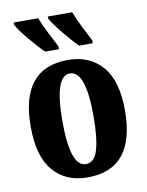

<svg xmlns="http://www.w3.org/2000/svg" viewBox="-87 -828 692 901"><g transform="rotate(-10 259.5 -378.0)"><path d="M258 10Q484 10 484 -270Q484 -411 424 -480Q364 -549 261 -549Q35 -549 35 -270Q35 -129 94.5 -59.5Q154 10 258 10ZM260 -53Q186 -53 186 -270Q186 -485 259 -485Q334 -485 334 -270Q334 -164 317.5 -108.5Q301 -53 260 -53ZM163 -606H229V-619Q212 -652 191.5 -692Q171 -732 158 -766H41V-756Q54 -730 94.5 -681.5Q135 -633 163 -606ZM325 -606H390V-619Q373 -652 353 -692Q333 -732 320 -766H204V-756Q218 -730 257.5 -681.5Q297 -633 325 -606Z"/></g></svg>

Font: Noto Serif ExtraCondensed Extra
Style: Regular
Weight: 800
Width: 3
Designer: Monotype Design Team
Foundry: Monotype Imaging Inc.
Version: Version 1.002